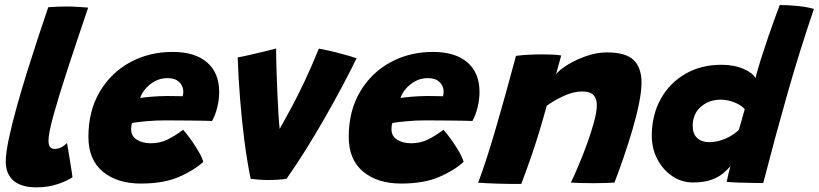

<svg xmlns="http://www.w3.org/2000/svg" viewBox="-20 -744 3344 784"><path d="M276 -20.5Q257 -6.5 217.2 7.2Q177.5 21 128.5 21Q66.5 21 35 -6.5Q3.5 -34 3.5 -83.5Q3.5 -118.5 16 -177.5Q28.5 -236.5 48.5 -308.2Q68.5 -380 92 -455Q115.5 -530 137.8 -597.5Q160 -665 177 -714.5Q217.5 -717.5 251.5 -717.5Q272.5 -717.5 293.5 -716.2Q314.5 -715 340 -713Q292.5 -573 256 -461.5Q219.5 -350 198.8 -275Q178 -200 178 -169Q178 -136 202.5 -136Q218.5 -136 231 -142.8Q243.5 -149.5 253.5 -160.5Q255 -154 258.2 -133.8Q261.5 -113.5 265.5 -89Q269.5 -64.5 272.5 -45Q275.5 -25.5 276 -20.5Z M810 -83Q770.5 -47 708.8 -20.8Q647 5.5 555 5.5Q458.5 5.5 399.8 -43.2Q341 -92 341 -185Q341 -290.5 386.8 -368.5Q432.5 -446.5 510.5 -489.2Q588.5 -532 685 -532Q776 -532 825.5 -489.2Q875 -446.5 875 -368.5Q875 -338.5 867.5 -307Q860 -275.5 846 -250Q838.5 -250.5 812.8 -251Q787 -251.5 754.8 -251.8Q722.5 -252 694.8 -252.2Q667 -252.5 656.5 -252.5Q615.5 -252.5 577.8 -249Q540 -245.5 519.5 -242Q515.5 -232 515.5 -216.5Q515.5 -188 538.8 -173.5Q562 -159 596 -159Q633.5 -159 664.2 -174.2Q695 -189.5 728 -214Q730.5 -211.5 741.8 -197.5Q753 -183.5 767 -163.2Q781 -143 793.2 -121.5Q805.5 -100 810 -83ZM552.5 -344Q568.5 -346.5 597 -349Q625.5 -351.5 662 -352Q683 -352 701.5 -351.5Q720 -351 726 -351Q727.5 -356 728 -361.5Q728.5 -367 728.5 -372.5Q727.5 -394 711.2 -409.5Q695 -425 664 -425Q635.5 -425 612.2 -412.2Q589 -399.5 573.5 -380.8Q558 -362 552.5 -344Z M1282 -545.5Q1319.5 -538.5 1353 -530Q1386.5 -521.5 1408.8 -514.8Q1431 -508 1436 -506Q1410.5 -453.5 1377.2 -391Q1344 -328.5 1306.2 -262.5Q1268.5 -196.5 1228.8 -132.8Q1189 -69 1150 -14Q1119 -9 1077 -9Q1055.5 -9 1036.2 -10.5Q1017 -12 1003.5 -14Q989 -84.5 978.2 -167.5Q967.5 -250.5 960.5 -337.8Q953.5 -425 950.5 -509.5Q958 -510.5 977.5 -514.8Q997 -519 1021.5 -524.8Q1046 -530.5 1069.2 -536.2Q1092.5 -542 1107.5 -546Q1107.5 -509.5 1109 -462Q1110.5 -414.5 1112.5 -366.2Q1114.5 -318 1117 -278.2Q1119.5 -238.5 1122 -217.5Q1146.5 -261 1171.8 -308.2Q1197 -355.5 1224.2 -413Q1251.5 -470.5 1282 -545.5Z M1873 -83Q1833.5 -47 1771.8 -20.8Q1710 5.5 1618 5.5Q1521.5 5.5 1462.8 -43.2Q1404 -92 1404 -185Q1404 -290.5 1449.8 -368.5Q1495.5 -446.5 1573.5 -489.2Q1651.5 -532 1748 -532Q1839 -532 1888.5 -489.2Q1938 -446.5 1938 -368.5Q1938 -338.5 1930.5 -307Q1923 -275.5 1909 -250Q1901.5 -250.5 1875.8 -251Q1850 -251.5 1817.8 -251.8Q1785.5 -252 1757.8 -252.2Q1730 -252.5 1719.5 -252.5Q1678.5 -252.5 1640.8 -249Q1603 -245.5 1582.5 -242Q1578.5 -232 1578.5 -216.5Q1578.5 -188 1601.8 -173.5Q1625 -159 1659 -159Q1696.5 -159 1727.2 -174.2Q1758 -189.5 1791 -214Q1793.5 -211.5 1804.8 -197.5Q1816 -183.5 1830 -163.2Q1844 -143 1856.2 -121.5Q1868.5 -100 1873 -83ZM1615.5 -344Q1631.5 -346.5 1660 -349Q1688.5 -351.5 1725 -352Q1746 -352 1764.5 -351.5Q1783 -351 1789 -351Q1790.5 -356 1791 -361.5Q1791.5 -367 1791.5 -372.5Q1790.5 -394 1774.2 -409.5Q1758 -425 1727 -425Q1698.5 -425 1675.2 -412.2Q1652 -399.5 1636.5 -380.8Q1621 -362 1615.5 -344Z M2108.5 7Q2091 7 2066.2 7Q2041.5 7 2016 6Q1995.5 5.5 1969 4.2Q1942.5 3 1932.5 2Q1964 -81.5 2002.8 -213.8Q2041.5 -346 2087 -516Q2135.5 -522 2198 -522Q2219 -522 2238.2 -521Q2257.5 -520 2271.5 -517.5Q2270.5 -513 2266.8 -499.5Q2263 -486 2258.5 -469.8Q2254 -453.5 2250.5 -441.5Q2266 -460 2299.5 -480.5Q2333 -501 2375.2 -515.5Q2417.5 -530 2458.5 -530Q2534.5 -530 2567 -499.2Q2599.5 -468.5 2599.5 -406.5Q2599.5 -371 2589.2 -320.8Q2579 -270.5 2562.2 -213.5Q2545.5 -156.5 2526.2 -100.8Q2507 -45 2489 1.5Q2477 2.5 2453 3.2Q2429 4 2402.5 4Q2373.5 4 2348 3.2Q2322.5 2.5 2311 1.5Q2324.5 -26 2342.5 -68.5Q2360.5 -111 2377.5 -158Q2394.5 -205 2405.8 -246.5Q2417 -288 2417 -314.5Q2417 -340.5 2403.8 -355.5Q2390.5 -370.5 2357.5 -370.5Q2321 -370.5 2280.8 -351.8Q2240.5 -333 2212.5 -312Q2180.5 -196 2152.8 -115.5Q2125 -35 2108.5 7Z M2947.5 -1.5Q2949 -11.5 2953.8 -31.8Q2958.5 -52 2962.5 -65Q2952 -53 2934.2 -37.5Q2916.5 -22 2886.5 -10.5Q2856.5 1 2809.5 1Q2763 1 2724.8 -25Q2686.5 -51 2664 -94.2Q2641.5 -137.5 2641.5 -189.5Q2641.5 -274 2677.8 -339.5Q2714 -405 2778.2 -442.2Q2842.5 -479.5 2926 -479.5Q2978 -479.5 3017 -462.2Q3056 -445 3064.5 -424.5Q3074 -461.5 3088.5 -507Q3103 -552.5 3118.2 -596.8Q3133.5 -641 3146 -675.2Q3158.5 -709.5 3164 -723.5Q3196 -723.5 3235.2 -719.8Q3274.5 -716 3303.5 -707.5Q3245 -536 3195.8 -363Q3146.5 -190 3096.5 3.5Q3083 3.5 3054.2 3Q3025.5 2.5 2995.2 1.5Q2965 0.5 2947.5 -1.5ZM2875 -163.5Q2909 -163.5 2941.5 -177.5Q2974 -191.5 2997 -213.5Q3002.5 -232.5 3009.8 -258.2Q3017 -284 3021 -298Q3009 -313.5 2980.5 -325.2Q2952 -337 2922.5 -337Q2875 -337 2841.8 -307.8Q2808.5 -278.5 2808.5 -230.5Q2808.5 -197 2827 -180.2Q2845.5 -163.5 2875 -163.5Z"/></svg>

Font: Grandstander ExtraBold
Style: Italic
Weight: 800
Italic angle: -15°
Designer: Tyler Finck
Foundry: Etcetera Type Co
Version: Version 1.200; ttfautohint (v1.8.3)